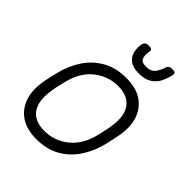

<svg xmlns="http://www.w3.org/2000/svg" viewBox="-207 -842 969 969"><g transform="rotate(45 278.0 -357.5)"><path d="M218 10Q149 10 105 -20Q61 -50 44 -102Q27 -154 39 -218Q41 -233 47 -260Q53 -287 57 -302Q73 -367 107.5 -418.5Q142 -470 195.5 -500Q249 -530 321 -530Q393 -530 436.5 -500Q480 -470 496.5 -418.5Q513 -367 501 -302Q498 -287 492.5 -260Q487 -233 483 -218Q467 -154 432.5 -102Q398 -50 344.5 -20Q291 10 218 10ZM218 -48Q289 -48 345.5 -93Q402 -138 423 -223Q427 -238 431.5 -260Q436 -282 439 -297Q454 -383 423 -427.5Q392 -472 321 -472Q251 -472 194.5 -427.5Q138 -383 117 -297Q113 -282 108 -260Q103 -238 101 -223Q86 -138 116 -93Q146 -48 218 -48ZM349 -590Q308 -590 285.5 -607Q263 -624 257 -651Q251 -678 257 -706Q259 -714 265 -719.5Q271 -725 280 -725H295Q304 -725 308 -719.5Q312 -714 310 -706Q305 -682 311 -661Q317 -640 351 -640Q386 -640 401.5 -661Q417 -682 424 -706Q426 -714 432 -719.5Q438 -725 447 -725H462Q471 -725 475 -719.5Q479 -714 477 -706Q471 -678 458 -651Q445 -624 419 -607Q393 -590 349 -590Z"/></g></svg>

Font: Rubik Light
Style: Italic
Weight: 300
Italic angle: -12°
Designer: Hubert and Fischer
Foundry: Hubert and Fischer
Version: Version 2.300;gftools[0.9.30]